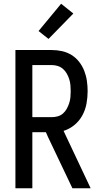

<svg xmlns="http://www.w3.org/2000/svg" viewBox="-20 -1001 540 1021"><path d="M62 0V-735H255Q283 -735 310 -729Q337 -723 360.5 -708.5Q384 -694 401 -672Q418 -650 428 -624.5Q438 -599 442 -571.5Q446 -544 446 -516Q446 -483 440 -450Q434 -417 418 -387.5Q402 -358 376 -336.5Q350 -315 318 -305L462 0H365L235 -273L224 -298H152V0ZM152 -378H255Q272 -378 287.5 -382.5Q303 -387 315 -397.5Q327 -408 335 -422.5Q343 -437 348 -452.5Q353 -468 354.5 -484Q356 -500 356 -516Q356 -532 354.5 -548.5Q353 -565 348 -580.5Q343 -596 335 -610Q327 -624 315 -634.5Q303 -645 287.5 -650Q272 -655 255 -655H152ZM238 -794 185 -836 305 -981 370 -929Z"/></svg>

Font: Iosevka Term Medium
Style: Regular
Weight: 500
Monospace: yes
Designer: Belleve Invis
Foundry: Belleve Invis
Version: Version 26.3.1